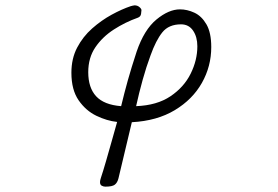

<svg xmlns="http://www.w3.org/2000/svg" viewBox="-20 -533 1040 718"><path d="M423 134Q419 150 409.5 157.5Q400 165 374 165Q367 165 360.5 161.5Q354 158 354 148Q354 142 357 133Q366 106 376.5 69.5Q387 33 398 -6Q409 -45 418 -77Q380 -81 340.5 -100Q301 -119 274 -158Q247 -197 247 -261Q247 -314 268.5 -355Q290 -396 324.5 -426.5Q359 -457 397.5 -478Q436 -499 469 -510L477 -512Q479 -512 480.5 -512.5Q482 -513 483 -513Q494 -513 501.5 -506.5Q509 -500 509 -495Q509 -491 507.5 -481Q506 -471 496 -467Q448 -450 405.5 -422.5Q363 -395 336.5 -356Q310 -317 310 -263Q310 -205 339.5 -173Q369 -141 433 -136Q445 -186 458 -232.5Q471 -279 491 -340Q519 -422 565 -460Q611 -498 653 -498Q680 -498 707 -485.5Q734 -473 752 -442Q770 -411 770 -357Q770 -285 735 -223Q700 -161 633.5 -121Q567 -81 473 -76ZM489 -136Q567 -139 617.5 -173Q668 -207 693 -257.5Q718 -308 718 -360Q718 -395 702 -418.5Q686 -442 657 -442Q611 -442 587 -412Q563 -382 543 -326Q527 -283 513.5 -234.5Q500 -186 489 -136Z"/></svg>

Font: Klee One SemiBold
Style: Regular
Weight: 600
Designer: Fontworks Inc.
Foundry: Fontworks Inc.
Version: Version 1.00;January 12, 2022;FontCreator 13.0.0.2683 64-bit